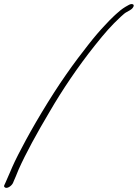

<svg xmlns="http://www.w3.org/2000/svg" viewBox="-46 -716 682 951"><path d="M281 -346C203 -235 111 -79 62 16C35 66 17 105 5 134C-8 163 -16 181 -19 189L-25 202C-27 207 -25 210 -22 212C-13 220 9 208 18 191L23 179C27 170 35 152 46 124C82 43 137 -57 200 -163C262 -270 341 -387 424 -491C475 -555 505 -589 551 -632C564 -644 573 -652 581 -656L597 -665C602 -668 609 -673 612 -678C620 -689 616 -696 606 -696C601 -696 596 -694 591 -691L575 -682C543 -663 505 -625 471 -588C450 -566 423 -535 391 -494C359 -453 321 -404 281 -346Z"/></svg>

Font: Stray Cat
Style: UltObl
Weight: 400
Version: Version 1.0